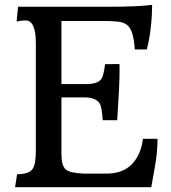

<svg xmlns="http://www.w3.org/2000/svg" viewBox="-20 -775 708 795"><path d="M466.3 -293 465.3 -277.3H405.3Q401.9 -332.5 392.6 -346.7Q376 -371.6 332.5 -371.6H234.4V-136.2Q234.4 -88.9 252.4 -73.2Q270 -58.1 328.1 -56.2H421.4Q519 -56.2 556.2 -140.6Q567.9 -167 571.8 -200.2H632.3Q632.3 -144.5 621.1 -83L606.4 0H42.5L50.8 -53.7Q99.6 -53.7 114.7 -75.2Q128.4 -93.8 128.4 -149.9V-596.2Q128.4 -690.4 85.9 -690.4Q68.4 -690.4 48.8 -686L54.7 -747.1H433.6Q551.3 -747.1 609.9 -754.9Q609.9 -676.8 594.7 -598.6Q590.8 -580.1 587.9 -570.3H538.1Q533.2 -649.4 507.8 -670.4Q493.7 -682.1 470.9 -685.1Q448.2 -688 414.1 -688H234.4V-426.8H335.4Q384.3 -426.8 399.4 -447.8Q409.2 -460.9 415 -509.3L474.6 -509.8L475.1 -483.9Q475.1 -421.9 466.3 -293Z"/></svg>

Font: HeadlandOne
Style: Regular
Weight: 400
Designer: Gary Lonergan
Foundry: Sorkin Type Co.
Version: Version 1.002